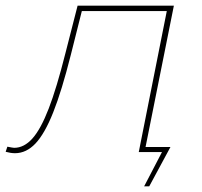

<svg xmlns="http://www.w3.org/2000/svg" viewBox="-65 -537 714 678"><path d="M449 -18H537L462 121H444L507 0H425L524 -498H224L185 -343Q153 -216 123 -140.5Q93 -65 60.5 -30.5Q28 4 -12 4Q-27 4 -45 -1L-39 -19Q-19 -15 -15 -15Q20 -15 49.5 -48Q79 -81 107 -153.5Q135 -226 166 -349L209 -517H549Z"/></svg>

Font: Montserrat Alternates Thin
Style: Italic
Weight: 250
Italic angle: -11.3°
Designer: Julieta Ulanovsky
Foundry: Julieta Ulanovsky
Version: Version 7.200